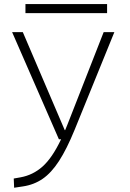

<svg xmlns="http://www.w3.org/2000/svg" viewBox="-20 -673 626 928"><path d="M48.3 234.4 46.4 189.9 79.1 184.1Q139.2 173.3 185.8 131.8Q232.4 90.3 275.4 0H264.6L38.6 -517.6H90.3L293 -43.9H294.9Q300.3 -56.6 305.7 -70.3L481 -517.6H532.7L340.8 -45.9Q302.7 47.4 265.4 105Q228 162.6 186 191.4Q144 220.2 90.8 228ZM103 -609.4V-653.3H497.6V-609.4Z"/></svg>

Font: Cascadia Code NF ExtraLight
Style: Regular
Weight: 200
Monospace: yes
Designer: Aaron Bell
Foundry: Saja Typeworks
Version: Version 2404.023; ttfautohint (v1.8.4)